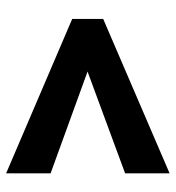

<svg xmlns="http://www.w3.org/2000/svg" viewBox="6 -556 562 613"><g transform="rotate(-90 286.5 -249.0)"><path d="M40 12V-130L365 -250L40 -368V-510L533 -299V-200Z"/></g></svg>

Font: Atkinson Hyperlegible Pro
Style: Bold
Weight: 700
Designer: Elliott Scott, Megan Eiswerth, Linus Boman, Theodore Petrosky, Jacob Perez
Foundry: Braille Institute
Version: Version 1.5.1